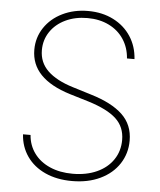

<svg xmlns="http://www.w3.org/2000/svg" viewBox="-52 -763 683 820"><g transform="rotate(5 289.0 -353.5)"><path d="M293 -687.5Q240.2 -687.5 198.7 -667.7Q157.2 -647.9 133.8 -613Q110.4 -578.1 110.4 -534.2Q110.4 -481.4 147.5 -445.6Q184.6 -409.7 256.8 -387.7L335.9 -363.3Q425.8 -336.4 471.7 -293Q517.6 -249.5 517.6 -181.6Q517.6 -126.5 488.8 -82.3Q460 -38.1 407.7 -13.2Q355.5 11.7 287.1 11.7Q221.7 11.7 171.9 -11Q122.1 -33.7 93.5 -74.7Q64.9 -115.7 61.5 -168.9H93.8Q97.2 -124.5 122.1 -90.6Q147 -56.6 189.5 -38.1Q231.9 -19.5 287.1 -19.5Q345.7 -19.5 390.6 -39.8Q435.5 -60.1 460.4 -96.9Q485.4 -133.8 485.4 -181.6Q485.4 -237.3 447.5 -272.5Q409.7 -307.6 327.1 -333L246.1 -357.4Q162.1 -383.3 120.1 -427Q78.1 -470.7 78.1 -533.2Q78.1 -585.4 106.2 -627.7Q134.3 -669.9 183.3 -693.8Q232.4 -717.8 293 -717.8Q354 -717.8 401.6 -693.6Q449.2 -669.4 476.8 -627Q504.4 -584.5 507.8 -530.3H475.6Q472.2 -576.7 448.7 -612.3Q425.3 -647.9 385 -667.7Q344.7 -687.5 293 -687.5Z"/></g></svg>

Font: Pretendard GOV Thin
Style: Regular
Weight: 100
Designer: Base glyphs from Inter by Rasmus Andersson; Hangeul glyphs from Noto Sans CJK(Source Han Sans) by Jang Soo-young and Kan
Foundry: Kil Hyung-jin
Version: Version 1.309